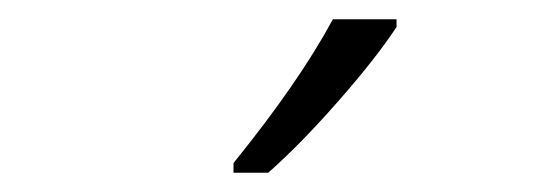

<svg xmlns="http://www.w3.org/2000/svg" viewBox="-20 -785 567 199"><path d="M391 -757Q370 -725 330.5 -680Q291 -635 258 -606H222V-616Q290 -700 325 -765H391Z"/></svg>

Font: Noto Sans Display Light Narrow
Style: Regular
Weight: 300
Width: 4
Designer: Monotype Design team
Foundry: Monotype Imaging Inc.
Version: Version 1.000